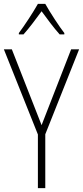

<svg xmlns="http://www.w3.org/2000/svg" viewBox="-20 -968 427 988"><path d="M213 -948H175C151 -905 105 -835 77 -798V-791H101C130 -823 167 -873 194 -910C222 -872 257 -824 287 -791H311V-798C288 -827 238 -903 213 -948ZM194 -324 41 -714H0L175 -276V0H213V-277L387 -714H346Z"/></svg>

Font: Noto Sans Sinhala UI Condensed ExtraLight
Style: Regular
Weight: 200
Width: 3
Designer: Jelle Bosma - Monotype Design Team
Foundry: Monotype Imaging Inc.
Version: Version 2.006